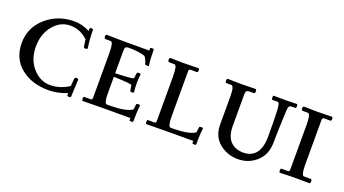

<svg xmlns="http://www.w3.org/2000/svg" viewBox="-47 -902 2370 1322"><g transform="rotate(20 1138.5 -241.0)"><path d="M331 -494Q389 -494 445 -465V-482Q445 -489 457.5 -489Q470 -489 470 -482Q470 -419 480 -351Q481 -348 476.5 -345.5Q472 -343 463 -343Q454 -343 452 -351L444 -404Q388 -457 315.5 -457Q243 -457 191.5 -395Q140 -333 140 -240Q140 -147 194 -85.5Q248 -24 321 -24Q394 -24 459 -67L464 -124Q464 -132 478 -132Q492 -132 492 -125L486 2Q486 8 472.5 8Q459 8 459 2V-15Q390 13 322 13Q200 13 120 -52Q40 -117 40 -230.5Q40 -344 126 -419Q212 -494 331 -494Z M574 -483 676 -481H883V-497Q883 -503 896.5 -503Q910 -503 910 -497Q910 -418 917 -384Q919 -378 906 -378Q889 -378 889 -384Q875 -430 862 -436Q820 -451 740 -451Q726 -450 721 -443Q716 -436 716 -418V-254Q837 -258 849 -265L856 -307Q858 -312 870.5 -312Q883 -312 883 -305Q879 -276 879 -240.5Q879 -205 883 -176Q883 -170 869.5 -170Q856 -170 856 -174L848 -217Q836 -224 716 -228V-107Q716 -32 736 -32H768Q878 -34 920 -63L925 -102Q927 -108 935.5 -108Q944 -108 947 -108Q953 -106 953 -102Q947 -60 947 16Q947 21 933.5 21Q920 21 920 16V0H742L572 2Q565 2 565 -13Q565 -28 571 -28H616Q627 -28 629 -32.5Q631 -37 631 -57V-372Q631 -452 611 -452H575Q563 -452 563 -467.5Q563 -483 574 -483Z M1041 -483 1120 -481Q1131 -481 1139 -481L1243 -483Q1250 -483 1250 -468.5Q1250 -454 1242 -454H1196Q1183 -454 1183 -438V-107Q1183 -32 1203 -32H1229Q1339 -34 1381 -63L1386 -102Q1388 -108 1396.5 -108Q1405 -108 1408 -108Q1414 -106 1414 -102Q1408 -60 1408 16Q1408 21 1394.5 21Q1381 21 1381 16V0H1209L1039 2Q1032 2 1032 -13Q1032 -28 1038 -28H1083Q1094 -28 1096 -32.5Q1098 -37 1098 -57V-372Q1098 -452 1078 -452H1042Q1030 -452 1030 -467.5Q1030 -483 1041 -483Z M1881 -481 1963 -483Q1970 -483 1970 -468.5Q1970 -454 1963 -454H1942Q1924 -454 1919 -447.5Q1914 -441 1912 -421Q1904 -245 1904 -180Q1904 -90 1846.5 -38.5Q1789 13 1711 13Q1633 13 1574.5 -35Q1516 -83 1516 -170V-378Q1516 -452 1494 -452H1459Q1451 -452 1451 -467.5Q1451 -483 1459 -483L1556 -481L1661 -483Q1669 -483 1669 -467.5Q1669 -452 1661 -452H1630Q1612 -452 1606.5 -445Q1601 -438 1601 -419V-190Q1601 -114 1636.5 -78Q1672 -42 1731 -42Q1790 -42 1822.5 -82.5Q1855 -123 1855 -205Q1855 -321 1852.5 -386.5Q1850 -452 1836 -452H1796Q1790 -452 1790 -467Q1790 -482 1796 -482Z M2019 -483 2098 -481Q2109 -481 2117 -481L2221 -483Q2228 -483 2228 -468.5Q2228 -454 2220 -454H2174Q2161 -454 2161 -438V-107Q2161 -31 2181 -31H2231Q2239 -31 2239 -15.5Q2239 0 2233 0L2117 -1L2017 2Q2010 2 2010 -13Q2010 -28 2016 -28H2061Q2072 -28 2074 -32.5Q2076 -37 2076 -57V-372Q2076 -452 2056 -452H2020Q2008 -452 2008 -467.5Q2008 -483 2019 -483Z"/></g></svg>

Font: Sedan SC
Style: Regular
Weight: 400
Designer: Sebastian Salazar
Foundry: Sebastian Salazar
Version: Version 1.001